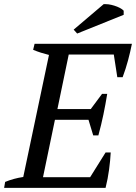

<svg xmlns="http://www.w3.org/2000/svg" viewBox="-40 -913 661 933"><path d="M601 -700Q593 -660 582 -619Q571 -578 556 -538H530L513 -648H294L239 -383H401L456 -457H481Q473 -407 462.5 -356.5Q452 -306 438 -255H413L390 -331H227L169 -52H398L473 -172H498Q496 -133 490 -88.5Q484 -44 473 0H-20L-15 -29Q26 -46 73 -53L198 -646Q178 -651 159 -657Q140 -663 121 -671L128 -700ZM464 -893Q467 -893 471 -893Q478 -893 487 -892Q501 -890 515.5 -885.5Q530 -881 542.5 -874.5Q555 -868 561 -861V-841L335 -750L318 -769Z"/></svg>

Font: PTSerif
Style: Italic
Weight: 400
Italic angle: -12°
Designer: A.Korolkova, O.Umpeleva, V.Yefimov
Foundry: ParaType Ltd
Version: Version 1.000W OFL; ttfautohint (v1.2) -l 8 -r 50 -G 200 -x 